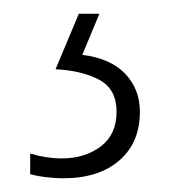

<svg xmlns="http://www.w3.org/2000/svg" viewBox="-20 -20 260 280"><path d="M184 143Q184 188 154 214Q124 240 72 240Q62 240 48.5 238.5Q35 237 24 234V204Q48 211 70 211Q104 211 127 193.5Q150 176 150 143Q150 110 125 96.5Q100 83 61 81L95 0H125L100 60Q141 65 162.5 87.5Q184 110 184 143Z"/></svg>

Font: Noto Sans Gurmukhi ExtraCondensed ExtraLight
Style: Regular
Weight: 200
Width: 2
Designer: Jelle Bosma - Monotype Design Team
Foundry: Monotype Imaging Inc.
Version: Version 2.004; ttfautohint (v1.8.4.7-5d5b)